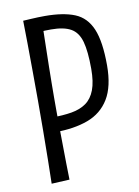

<svg xmlns="http://www.w3.org/2000/svg" viewBox="-82 -770 602 831"><g transform="rotate(-10 218.5 -354.0)"><path d="M131 -211 127 -276Q177 -276 215 -282.5Q253 -289 279 -307.5Q305 -326 318.5 -361.5Q332 -397 332 -454Q332 -531 320 -574Q308 -617 277 -634.5Q246 -652 190 -652Q177 -652 163 -651.5Q149 -651 133.5 -649.5Q118 -648 100 -646L78 -710Q96 -711 112 -712Q128 -713 143.5 -713.5Q159 -714 173 -714Q255 -714 305 -693.5Q355 -673 378.5 -617.5Q402 -562 402 -457Q402 -364 369 -310Q336 -256 275 -233.5Q214 -211 131 -211ZM77 6Q78 -36 79 -97Q80 -158 80.5 -226.5Q81 -295 81 -357Q81 -420 80.5 -486.5Q80 -553 79.5 -612Q79 -671 78 -710L158 -703Q157 -675 156.5 -640.5Q156 -606 155 -569Q154 -532 153.5 -495Q153 -458 152.5 -423Q152 -388 152 -359Q152 -334 152 -299.5Q152 -265 152.5 -225.5Q153 -186 153.5 -145.5Q154 -105 154.5 -67.5Q155 -30 156 2Z"/></g></svg>

Font: Truculenta
Style: Regular
Weight: 400
Designer: Ivan Castro, Eva Sanz & Omnibus-Type Team
Foundry: Omnibus-Type
Version: Version 1.002